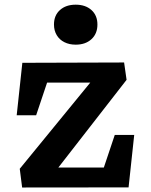

<svg xmlns="http://www.w3.org/2000/svg" viewBox="-20 -817 660 837"><path d="M66.1 -81.2 392.9 -480.6 419.4 -456.8H151.3L190.4 -472.1L137.6 -314.6H52.8L77.4 -543.2L521 -544.6L531.8 -469L217.2 -64.6L194.8 -86.6H466.6L427.5 -71.2L480.3 -228.8H565.1L540.5 -0.1L76.5 0.4ZM215.3 -710.1Q215.3 -749.8 241.3 -773.2Q267.3 -796.6 310 -796.6Q352.7 -796.6 378.7 -773.2Q404.7 -749.8 404.7 -710.1Q404.7 -670 378.7 -646.2Q352.7 -622.3 310 -622.3Q282 -622.3 260.6 -633.1Q239.2 -643.8 227.3 -663.8Q215.3 -683.8 215.3 -710.1Z"/></svg>

Font: Monaspace Xenon Var
Style: Regular
Weight: 400
Designer: Riley Cran and the Lettermatic Team
Version: Version 1.000 (Monaspace Xenon Var)